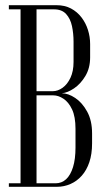

<svg xmlns="http://www.w3.org/2000/svg" viewBox="-20 -719 412 739"><path d="M326.9 -549.6V-498Q326.9 -457 308.6 -426.4Q290.2 -395.8 264.9 -378.8Q239.5 -361.8 217.8 -360Q242.5 -360 269.6 -341.9Q296.6 -323.9 315.5 -289.4Q334.4 -255 334.4 -205.5V-167.1Q334.4 -126 323.9 -94.9Q313.5 -63.8 294.6 -42.6Q275.8 -21.5 251.2 -10.8Q226.8 0 198.6 0H59.1V-699H197.6Q229.5 -699 253.3 -686.3Q277.1 -673.6 293.6 -652.1Q310.1 -630.5 318.5 -603.9Q326.9 -577.2 326.9 -549.6ZM270.6 -151V-223.1Q270.6 -269.9 257.4 -297.9Q244.1 -325.9 224.4 -338.9Q204.6 -352 185.2 -352H120.6V-13.5H193.8Q217.5 -13.5 234.5 -29.2Q251.5 -45 261.1 -75.9Q270.6 -106.9 270.6 -151ZM120.6 -368H183.4Q202.4 -368 220.8 -381.1Q239.2 -394.2 251.2 -419.6Q263.1 -445 263.1 -480.6V-558.2Q263.1 -590.2 257 -618.7Q250.9 -647.1 234.4 -665.1Q217.9 -683 188.2 -683H120.6ZM14.1 -683V-699H59.1V-683ZM14.1 0V-13.5H59.1V0Z"/></svg>

Font: Emberly Black
Style: Regular
Weight: 900
Designer: Rajesh Rajput
Foundry: Rajesh Rajput
Version: Version 1.000